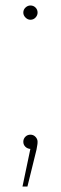

<svg xmlns="http://www.w3.org/2000/svg" viewBox="-20 -540 222 700"><path d="M65 -494Q65 -505 73 -512.5Q81 -520 91 -520Q102 -520 109.5 -512.5Q117 -505 117 -494Q117 -484 109.5 -476Q102 -468 91 -468Q81 -468 73 -476Q65 -484 65 -494ZM93 -8V3Q81 3 73 -4.5Q65 -12 65 -23Q65 -34 72.5 -41.5Q80 -49 91 -49Q102 -49 109.5 -41Q117 -33 117 -23Q117 -15 115.5 -8.5Q114 -2 113 6L80 140H62Z"/></svg>

Font: iiserrat Thin
Style: Regular
Weight: 100
Designer: Akira Ohta
Foundry: Akira Ohta
Version: Version 1.200;Glyphs 3.3.1 (3343)